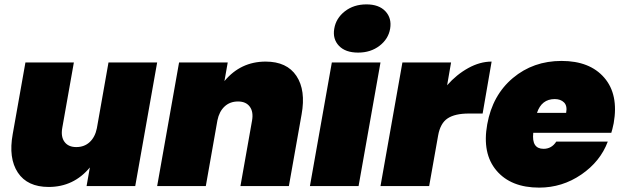

<svg xmlns="http://www.w3.org/2000/svg" viewBox="-20 -849 2839 876"><path d="M697 -564 597 0H375L390 -85Q316 4 202 4Q105 4 61.5 -61.5Q18 -127 38 -237L96 -564H317L264 -265Q257 -225 274.5 -201.5Q292 -178 328 -178Q365 -178 389.5 -201Q414 -224 422 -264L475 -564Z M1077 0 1130 -299Q1137 -339 1119.5 -362.5Q1102 -386 1066 -386Q1029 -386 1004.5 -363Q980 -340 972 -300L919 0H697L797 -564H1019L1004 -479Q1078 -568 1192 -568Q1289 -568 1332.5 -502.5Q1376 -437 1356 -327L1298 0Z M1394 0 1494 -564H1716L1616 0ZM1614 -609Q1556 -609 1526.5 -640Q1497 -671 1505 -718Q1513 -766 1553.5 -797.5Q1594 -829 1652 -829Q1709 -829 1738.5 -797.5Q1768 -766 1760 -718Q1752 -671 1711.5 -640Q1671 -609 1614 -609Z M1979 -231 1938 0H1716L1816 -564H2038L2020 -460Q2063 -509 2116.5 -538.5Q2170 -568 2223 -568L2182 -331H2119Q2056 -331 2022.5 -309Q1989 -287 1979 -231Z M2511 -397Q2451 -397 2430 -334H2563Q2569 -366 2553.5 -381.5Q2538 -397 2511 -397ZM2753 -203Q2719 -112 2632 -52.5Q2545 7 2440 7Q2311 7 2245 -71Q2179 -149 2203 -282Q2227 -415 2320 -493Q2413 -571 2542 -571Q2671 -571 2737 -494.5Q2803 -418 2780 -287Q2773 -254 2769 -243H2413Q2405 -170 2460 -170Q2497 -170 2518 -203Z"/></svg>

Font: Poppins Black
Style: Italic
Weight: 900
Italic angle: -10°
Designer: Ninad Kale (Devanagari), Jonny Pinhorn (Latin)
Foundry: Indian Type Foundry
Version: Version 3.200;PS 1.000;hotconv 16.6.54;makeotf.lib2.5.65590